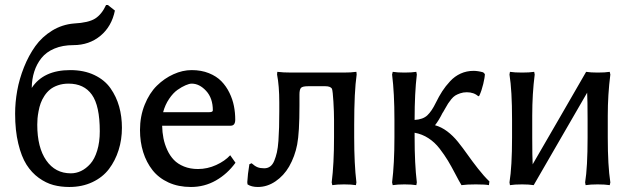

<svg xmlns="http://www.w3.org/2000/svg" viewBox="-20 -725 2512 762"><path d="M408.2 -705.1 436 -683.1Q423.3 -620.1 378.7 -583Q334 -545.9 271 -545.9Q228.5 -545.9 196 -532.2Q163.6 -518.6 144.5 -494.6Q125.5 -470.7 116 -440.9Q106.4 -411.1 106 -376Q152.3 -446.8 258.8 -446.8Q313.5 -446.8 354.5 -427.2Q395.5 -407.7 418.7 -374.5Q441.9 -341.3 452.9 -302Q463.9 -262.7 463.9 -217.8Q463.9 -170.9 450.7 -129.2Q437.5 -87.4 412.6 -54.4Q387.7 -21.5 346.9 -2.2Q306.2 17.1 254.9 17.1Q221.2 17.1 191.9 9.3Q162.6 1.5 134 -19Q105.5 -39.6 85.2 -71.5Q64.9 -103.5 52.5 -155.3Q40 -207 40 -273.9Q40 -318.8 48.3 -365.2Q56.6 -411.6 75.2 -458.3Q93.8 -504.9 120.1 -541.7Q146.5 -578.6 186.5 -603.3Q226.6 -627.9 273.9 -631.8Q331.5 -634.8 357.7 -651.4Q383.8 -668 400.9 -705.1ZM252 -393.1Q229 -393.1 210 -386.5Q190.9 -379.9 178.5 -369.6Q166 -359.4 156.2 -344.5Q146.5 -329.6 141.4 -315.2Q136.2 -300.8 133.1 -283.9Q129.9 -267.1 128.9 -254.9Q127.9 -242.7 127.9 -230Q127.9 -139.6 163.6 -88.4Q199.2 -37.1 261.2 -37.1Q282.2 -37.1 301.8 -46.4Q321.3 -55.7 338.4 -74.7Q355.5 -93.8 365.7 -127.2Q376 -160.6 376 -204.1Q376 -305.2 344.7 -349.1Q313.5 -393.1 252 -393.1Z M627.4 -279.8H810.5Q824.7 -279.8 824.7 -287.1Q824.7 -335.4 798.1 -364.3Q771.5 -393.1 740.7 -393.1Q731.4 -393.1 716.6 -386.7Q701.7 -380.4 684.3 -368.2Q667 -356 651.1 -332.5Q635.3 -309.1 627.4 -279.8ZM893.6 -108.9 914.6 -79.1Q882.3 -34.7 836.9 -8.8Q791.5 17.1 737.8 17.1Q688 17.1 648.9 -0.7Q609.9 -18.6 585.4 -49.6Q561 -80.6 548.3 -121.1Q535.6 -161.6 535.6 -209Q535.6 -263.2 554.2 -309.3Q572.8 -355.5 602.5 -384.8Q632.3 -414.1 668.5 -430.4Q704.6 -446.8 740.7 -446.8Q778.8 -446.8 809.1 -434.6Q839.4 -422.4 858.6 -402.6Q877.9 -382.8 890.6 -356.7Q903.3 -330.6 908.4 -304.2Q913.6 -277.8 913.6 -250Q913.6 -226.1 895.5 -226.1H623.5Q624 -199.7 628.7 -176.3Q633.3 -152.8 643.8 -129.9Q654.3 -106.9 669.9 -90.6Q685.5 -74.2 710.2 -64.2Q734.9 -54.2 765.6 -54.2Q803.2 -54.2 837.9 -70.1Q872.6 -85.9 893.6 -108.9Z M1298.8 9.8 1296.4 -1Q1305.7 -74.7 1305.7 -180.2V-250Q1305.7 -280.3 1303.2 -321.8Q1300.8 -363.3 1297.4 -373Q1291 -382.8 1271.5 -382.8H1202.6Q1180.2 -382.8 1174.3 -376Q1168.5 -369.1 1168.5 -350.1V-306.2Q1168.5 -198.2 1159.4 -151.4Q1150.4 -104.5 1127.4 -64Q1106.4 -27.8 1073.5 -5.4Q1040.5 17.1 1003.4 17.1Q978 17.1 962.4 6.8L961.4 -2Q962.9 -32.2 969.7 -73.2L978.5 -77.1Q991.7 -65.4 1002.2 -61.3Q1012.7 -57.1 1028.8 -57.1Q1042 -57.1 1052 -64.2Q1062 -71.3 1068.4 -86.7Q1074.7 -102.1 1078.9 -120.1Q1083 -138.2 1085 -166Q1086.9 -193.8 1087.6 -220Q1088.4 -246.1 1088.4 -283.2V-318.8Q1088.4 -384.3 1079.6 -429.2L1080.6 -439.9Q1103.5 -437 1137.7 -437H1342.8Q1357.9 -437 1370.8 -437.7Q1383.8 -438.5 1389.2 -439.5L1394.5 -439.9L1395.5 -429.2Q1385.7 -361.3 1385.7 -230V-180.2Q1385.7 -74.2 1394.5 -1L1392.6 9.8Q1374.5 6.8 1345.7 6.8Q1316.9 6.8 1298.8 9.8Z M1545.4 -180.2V-250Q1545.4 -355.5 1536.1 -429.2L1538.6 -439.9Q1557.1 -437 1585.4 -437Q1613.8 -437 1632.3 -439.9L1634.3 -429.2Q1625.5 -356 1625.5 -250V-249Q1658.7 -251 1676 -267.3Q1693.4 -283.7 1709.5 -316.9Q1722.2 -342.8 1735.1 -362.8Q1748 -382.8 1766.4 -402.6Q1784.7 -422.4 1808.3 -433.1Q1832 -443.8 1859.4 -443.8Q1876.5 -443.8 1897.5 -438L1904.3 -431.2Q1904.3 -418.5 1897.9 -391.8Q1891.6 -365.2 1882.3 -345.2L1878.4 -342.8Q1860.8 -358.9 1832.5 -358.9Q1818.4 -358.9 1806.4 -354.7Q1794.4 -350.6 1786.6 -345.7Q1778.8 -340.8 1770.5 -330.6Q1762.2 -320.3 1758.3 -314Q1754.4 -307.6 1747.1 -294.9Q1739.7 -282.2 1737.3 -277.8V-278.8Q1721.7 -247.1 1706.5 -228Q1731.4 -221.2 1754.6 -203.9Q1777.8 -186.5 1797.6 -161.9Q1817.4 -137.2 1835.4 -111.6Q1853.5 -85.9 1877 -55.9Q1900.4 -25.9 1922.4 -4.9L1920.4 9.8Q1907.2 6.8 1868.2 6.8Q1832.5 6.8 1811.5 9.8Q1802.7 -4.4 1786.9 -34.9Q1771 -65.4 1757.6 -87.6Q1744.1 -109.9 1724.9 -135Q1705.6 -160.2 1680.4 -176.5Q1655.3 -192.9 1625.5 -198.2V-180.2Q1625.5 -74.2 1634.3 -1L1632.3 9.8Q1613.8 6.8 1585.4 6.8Q1557.1 6.8 1538.6 9.8L1536.1 -1Q1545.4 -74.7 1545.4 -180.2Z M2012.2 -251Q2012.2 -366.2 2002 -429.2L2003.9 -439.9Q2022 -437 2052.2 -437Q2081.5 -437 2100.1 -439.9L2102.1 -429.2Q2092.3 -353 2092.3 -266.1V-179.2Q2092.3 -101.1 2094.2 -68.8V-73.2Q2129.4 -133.8 2200.4 -256.6Q2271.5 -379.4 2306.2 -439.9Q2324.2 -437 2352.1 -437Q2381.3 -437 2399.9 -439.9L2402.3 -429.2Q2392.1 -349.1 2392.1 -266.1V-179.2Q2392.1 -67.4 2402.3 -1L2399.9 9.8Q2381.3 6.8 2352.1 6.8Q2322.8 6.8 2304.2 9.8L2302.2 -1Q2312 -61 2312 -179.2V-251Q2312 -327.6 2310.1 -360.8V-356.9Q2275.4 -296.4 2204.1 -173.6Q2132.8 -50.8 2098.1 9.8Q2079.6 6.8 2052.2 6.8Q2022 6.8 2003.9 9.8L2002 -1Q2012.2 -64 2012.2 -179.2Z"/></svg>

Font: Linear Smooth Low Contrast
Style: Regular
Weight: 500
Designer: Philipp H. Poll, Flanker
Foundry: Philipp H. Poll, reworked by Flanker
Version: Version 1.010 | FøM Fix